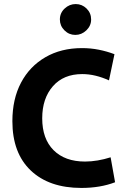

<svg xmlns="http://www.w3.org/2000/svg" viewBox="-20 -913 634 946"><path d="M381 13Q222 13 131.5 -73Q41 -159 41 -316Q41 -425 83.5 -505.5Q126 -586 203.5 -631Q281 -676 384 -676Q427 -676 467 -668Q507 -660 544 -646L517 -517Q484 -532 451 -540Q418 -548 385 -548Q293 -548 240.5 -488Q188 -428 188 -330Q188 -229 244 -173Q300 -117 399 -117Q429 -117 461.5 -122.5Q494 -128 525 -138L547 -15Q474 13 381 13ZM351 -741Q320 -741 297.5 -763.5Q275 -786 275 -817Q275 -849 298.5 -871Q322 -893 353 -893Q384 -893 406.5 -871Q429 -849 429 -817Q429 -786 405.5 -763.5Q382 -741 351 -741Z"/></svg>

Font: Secular One
Style: Regular
Weight: 400
Designer: Michal Sahar
Foundry: Hagilda
Version: Version 1.002; ttfautohint (v1.8.4.7-5d5b);gftools[0.9.29]